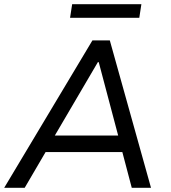

<svg xmlns="http://www.w3.org/2000/svg" viewBox="-24 -898 817 918"><path d="M-4 0 418 -705H501L698 0H606L553 -201L592 -171H163L211 -200L94 0ZM444 -601 227 -231 205 -250H575L546 -231L448 -601ZM311 -813 321 -878H652L642 -813Z"/></svg>

Font: Nunito Sans 7pt
Style: Italic
Weight: 400
Italic angle: -9°
Designer: Vernon Adams
Foundry: Vernon Adams
Version: Version 3.101;gftools[0.9.27]